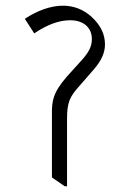

<svg xmlns="http://www.w3.org/2000/svg" viewBox="-20 -647 459 673"><path d="M207 6H215V-231C215 -290 226 -309 256 -343L310 -405C334 -433 348 -461 348 -491C348 -528 332 -559 302 -587C273 -614 238 -627 201 -627C157 -627 111 -610 67 -581L100 -530C146 -561 187 -576 226 -576C272 -576 302 -551 302 -510C302 -484 291 -464 269 -439L214 -378C164 -321 162 -289 162 -251V-25Z"/></svg>

Font: Noto Serif Devanagari SemiCondensed Light
Style: Regular
Weight: 300
Width: 4
Designer: Universal Thirst, Indian Type Foundry and the Monotype Design Team
Foundry: Monotype Imaging Inc.
Version: Version 2.004